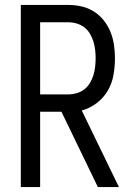

<svg xmlns="http://www.w3.org/2000/svg" viewBox="-20 -755 540 775"><path d="M375 0 228 -304H142V0H64V-735H256Q283 -735 309.5 -729Q336 -723 359 -708.5Q382 -694 399 -672.5Q416 -651 426 -626Q436 -601 440 -574Q444 -547 444 -520Q444 -486 438 -452Q432 -418 415 -389Q398 -360 370.5 -339Q343 -318 310 -309L460 0ZM256 -374Q273 -374 290 -379Q307 -384 320.5 -394.5Q334 -405 343 -420Q352 -435 357 -451.5Q362 -468 364 -485Q366 -502 366 -520Q366 -537 364 -554Q362 -571 357 -587.5Q352 -604 343 -619Q334 -634 320.5 -644.5Q307 -655 290 -660Q273 -665 256 -665H142V-374Z"/></svg>

Font: Iosevka Term
Style: Regular
Weight: 400
Monospace: yes
Designer: Belleve Invis
Foundry: Belleve Invis
Version: Version 30.0.1